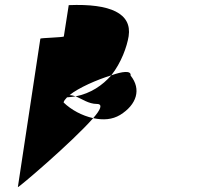

<svg xmlns="http://www.w3.org/2000/svg" viewBox="-20 -717 808 785"><path d="M145 -559 53 48C52 54 274 -135 361 -234C315 -244 271 -268 240 -298C241 -305 247 -311 254 -319C266 -320 278 -321 289 -323C281 -326 272 -328 264 -328C301 -358 376 -391 435 -409C476 -461 499 -526 506 -569C520 -662 432 -703 261 -696L241 -568C240 -564 145 -562 145 -559ZM289 -323C315 -313 342 -292 376 -292C402 -292 391 -268 361 -234C403 -225 439 -228 471 -247C539 -289 559 -352 514 -408C517 -430 480 -425 435 -409C399 -368 351 -335 289 -323Z"/></svg>

Font: Ampere
Style: ExtIta
Weight: 400
Version: Version 1